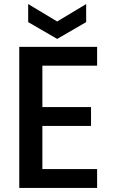

<svg xmlns="http://www.w3.org/2000/svg" viewBox="-20 -927 564 947"><path d="M459 -603H189V-399H429V-306H189V-93H459V0H75V-696H459ZM405 -907V-818L262 -735L119 -818V-907L262 -821Z"/></svg>

Font: SVN-Poppins Medium
Style: Regular
Weight: 500
Designer: Ninad Kale (Devanagari), Jonny Pinhorn (Latin)
Foundry: Indian Type Foundry
Version: Version 3.002 2017; ttfautohint (v1.8.3)